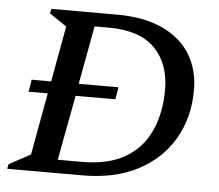

<svg xmlns="http://www.w3.org/2000/svg" viewBox="-45 -609 752 659"><g transform="rotate(5 331.0 -280.0)"><path d="M3 0 6 -16 80 -56 119 -270H53L60 -312H127L162 -504L103 -544L106 -560H331Q426 -560 490 -530Q554 -500 586 -447Q618 -394 618 -325Q618 -230 575 -156.5Q532 -83 452.5 -41.5Q373 0 262 0ZM352 -270H215L173 -46H256Q347 -46 405 -80Q463 -114 491 -175.5Q519 -237 519 -318Q519 -407 467 -460Q415 -513 308 -513H259L222 -312H359Z"/></g></svg>

Font: Spectral SC Medium
Style: Italic
Weight: 500
Italic angle: -10°
Designer: Jean-Baptiste Levee
Foundry: Production Type
Version: Version 2.001